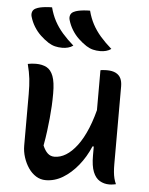

<svg xmlns="http://www.w3.org/2000/svg" viewBox="-56 -860 713 916"><g transform="rotate(5 300.0 -402.0)"><path d="M103 -539Q133 -539 154 -528Q175 -517 186 -488Q197 -459 197 -406Q197 -374 195.5 -345Q194 -316 191 -286Q188 -256 184 -224Q180 -192 173 -154Q183 -130 196.5 -117.5Q210 -105 229 -105Q257 -105 284 -121.5Q311 -138 336.5 -171.5Q362 -205 383.5 -257Q405 -309 421 -381V-170H406Q384 -118 351 -77.5Q318 -37 279 -13.5Q240 10 197 10Q172 10 151 -3Q130 -16 114.5 -38.5Q99 -61 90 -89Q81 -117 81 -145Q81 -187 81 -228Q81 -269 81 -310Q81 -351 81 -391Q81 -434 77.5 -465Q74 -496 64 -535Q74 -537 83 -538Q92 -539 103 -539ZM442 -538Q469 -538 485.5 -529.5Q502 -521 509.5 -505.5Q517 -490 517 -467Q517 -401 517 -338Q517 -275 517 -214.5Q517 -154 517 -94Q517 -74 518.5 -57.5Q520 -41 523.5 -27Q527 -13 533 0Q528 1 522.5 2Q517 3 511.5 3.5Q506 4 501 4Q476 4 455.5 -8Q435 -20 423.5 -48.5Q412 -77 412 -127Q412 -197 412 -266.5Q412 -336 412 -404Q412 -472 412 -535Q418 -537 422.5 -537Q427 -537 431.5 -537.5Q436 -538 442 -538ZM156 -814Q165 -779 180.5 -750Q196 -721 219 -694.5Q242 -668 273 -641Q262 -633 248.5 -629.5Q235 -626 221 -626Q202 -626 186 -630Q170 -634 154 -644Q134 -657 115.5 -674.5Q97 -692 83.5 -714Q70 -736 63 -760Q59 -772 62.5 -783.5Q66 -795 78 -801Q88 -806 99.5 -808.5Q111 -811 125.5 -812.5Q140 -814 156 -814ZM338 -814Q347 -779 362.5 -750Q378 -721 401 -694.5Q424 -668 455 -641Q444 -633 430.5 -629.5Q417 -626 403 -626Q384 -626 368 -630Q352 -634 336 -644Q316 -657 297.5 -674.5Q279 -692 265.5 -714Q252 -736 245 -760Q241 -772 244.5 -783.5Q248 -795 260 -801Q270 -806 281.5 -808.5Q293 -811 307.5 -812.5Q322 -814 338 -814Z"/></g></svg>

Font: Recursive Casual Medium
Style: Regular
Weight: 500
Version: Version 1.047